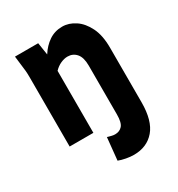

<svg xmlns="http://www.w3.org/2000/svg" viewBox="-175 -651 888 960"><g transform="rotate(-30 269.0 -170.5)"><path d="M48 -526H182L193 -455Q217 -493 250.5 -515.5Q284 -538 327 -538Q365 -538 400.5 -514.5Q436 -491 459 -444.5Q482 -398 482 -327V-12Q482 94 438 145.5Q394 197 318 197Q298 197 274 192.5Q250 188 232 181L245 52Q259 56 268.5 58.5Q278 61 288 61Q314 61 329.5 43.5Q345 26 345 -21V-303Q345 -350 325.5 -372.5Q306 -395 275 -395Q256 -395 235 -385.5Q214 -376 197 -358V0H60V-401Q60 -422 58.5 -438Q57 -454 54 -476Z"/></g></svg>

Font: Radio Canada Condensed
Style: Bold
Weight: 700
Width: 3
Designer: Charles Daoud, Etienne Aubert Bonn, Alexandre Saumier Demers, Jacques Le Bailly
Foundry: Radio-Canada
Version: Version 2.104; ttfautohint (v1.8.4.7-5d5b);gftools[0.9.28.de